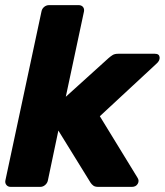

<svg xmlns="http://www.w3.org/2000/svg" viewBox="-20 -730 644 750"><path d="M22 0Q11 0 5 -7.5Q-1 -15 1 -25L142 -685Q144 -696 152.5 -703Q161 -710 172 -710H287Q298 -710 304 -703Q310 -696 308 -685L237 -352L404 -503Q412 -510 420 -515Q428 -520 442 -520H585Q602 -520 603.5 -506.5Q605 -493 591 -481L370 -276L517 -36Q525 -24 518 -12Q511 0 495 0H364Q351 0 344.5 -5Q338 -10 334 -16L208 -220L167 -25Q165 -15 156.5 -7.5Q148 0 137 0Z"/></svg>

Font: Rubik Light
Style: Bold Italic
Weight: 700
Italic angle: -12°
Version: Version 2.104